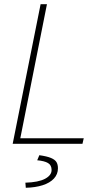

<svg xmlns="http://www.w3.org/2000/svg" viewBox="-20 -680 472 908"><path d="M40 0 172 -660H202L76 -26H376L370 0ZM102 208 100 184Q162 182 193 165.5Q224 149 224 124Q224 101 207 91Q190 81 156 78L166 54Q202 59 221 67Q240 75 247 86.5Q254 98 254 116Q254 144 235 164.5Q216 185 181.5 196Q147 207 102 208Z"/></svg>

Font: Source Sans 3 ExtraLight
Style: Italic
Weight: 250
Italic angle: -11°
Designer: Paul D. Hunt
Foundry: Adobe
Version: Version 3.046;hotconv 1.0.118;makeotfexe 2.5.65603